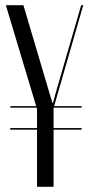

<svg xmlns="http://www.w3.org/2000/svg" viewBox="-20 -719 343 739"><path d="M70.1 -699H2.5L122.5 -299.5V0H186.2V-303.1L300.4 -699H292.4L194.6 -362L183.9 -322.6H181.9L170 -362ZM20 -304.5H294.1V-310.5H20ZM19.4 -220H294.1V-226H19.4Z"/></svg>

Font: Moniqa Black
Style: Regular
Weight: 900
Designer: Rajesh Rajput
Foundry: Rajesh Rajput
Version: Version 1.000